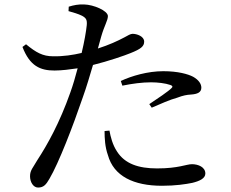

<svg xmlns="http://www.w3.org/2000/svg" viewBox="-20 -809 1040 863"><path d="M530 -424C574 -433 619 -439 659 -439C689 -439 723 -435 746 -427C755 -424 758 -419 751 -413C739 -400 683 -362 651 -341L662 -325C697 -340 743 -361 777 -370C803 -380 820 -383 838 -384C868 -386 885 -394 885 -415C885 -432 873 -450 848 -464C825 -476 780 -489 714 -489C644 -489 572 -468 523 -445ZM472 -222C477 -194 486 -158 506 -128C541 -73 602 -52 686 -52C783 -52 817 -71 843 -71C871 -71 903 -58 903 -29C903 -7 877 5 844 13C814 19 769 26 708 26C581 26 491 -17 465 -112C452 -148 450 -187 450 -220ZM97 -610 81 -598C114 -512 161 -492 225 -492C257 -492 295 -497 329 -502C319 -464 308 -426 296 -393C248 -257 194 -160 147 -88C129 -56 115 -44 115 -17C115 10 130 34 151 34C176 34 187 21 202 -5C244 -76 308 -242 352 -371C369 -418 384 -470 398 -517C467 -534 542 -560 566 -570C614 -589 628 -601 628 -622C628 -646 595 -657 576 -657C567 -657 555 -650 539 -641C509 -625 470 -607 420 -591L435 -645C449 -694 465 -717 465 -737C464 -761 401 -788 358 -789C332 -790 312 -786 289 -779L288 -759C309 -753 331 -747 349 -738C367 -728 372 -720 370 -696C367 -667 359 -621 347 -571C309 -562 264 -555 219 -556C172 -556 142 -573 97 -610Z"/></svg>

Font: Noto Serif CJK SC Medium
Style: Regular
Weight: 500
Designer: Ryoko NISHIZUKA 西塚涼子 (kana & ideographs); Frank Grießhammer (Latin, Greek & Cyrillic); Wenlong ZHANG 张文龙 (bopomofo); San
Foundry: Adobe
Version: Version 2.001;hotconv 1.1.0;makeotfexe 2.6.0